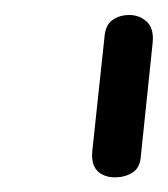

<svg xmlns="http://www.w3.org/2000/svg" viewBox="-20 -1024 224 256"><path d="M133 -787.5Q124 -787.5 116.5 -791.2Q109 -795 105.5 -802.5Q102 -810 103 -822L119.5 -976.5Q121 -991 130.2 -997.5Q139.5 -1004 152.5 -1004Q166 -1004 175.8 -995Q185.5 -986 183.5 -966.5L167.5 -813Q166 -799.5 156 -793.5Q146 -787.5 133 -787.5Z"/></svg>

Font: Edu NSW ACT Cursive
Style: Regular
Weight: 400
Designer: Tina and Corey Anderson, Eben Sorkin, Mirko Velimirovic
Foundry: Sorkin Type Co.
Version: Version 2.000